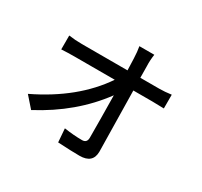

<svg xmlns="http://www.w3.org/2000/svg" viewBox="-167 -1013 1334 1270"><g transform="rotate(30 500.0 -378.0)"><path d="M809 -613Q853 -613 902 -620V-515Q848 -517 814 -517H668Q675 -164 676 -55Q676 35 575 35Q515 35 409 29L401 -74Q473 -63 538 -63Q575 -63 575 -103Q575 -242 572 -425Q412 -207 147 -67L75 -149Q374 -293 526 -517H221Q169 -517 119 -514V-620Q168 -613 219 -613H568L565 -700Q563 -754 556 -791H670Q663 -744 665 -700L666 -613Z"/></g></svg>

Font: Noto Sans S Chinese Medium
Style: Regular
Weight: 500
Designer: Ryoko NISHIZUKA  (kana & ideographs); Paul D. Hunt (Latin, Greek & Cyrillic); Wenlong ZHANG  (bopomofo); Sandoll Communi
Foundry: Adobe Systems Incorporated
Version: Version 1.000;PS 1;hotconv 1.0.78;makeotf.lib2.5.61930